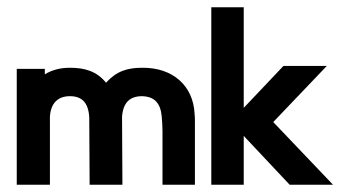

<svg xmlns="http://www.w3.org/2000/svg" viewBox="-20 -507 934 527"><path d="M26 0H117V-186C119 -224 139 -243 172 -243C205 -243 223 -225 225 -184L226 0H316L315 -187C318 -225 336 -243 370 -243C404 -242 421 -224 424 -186C425 -174 426 -161 426 -148V0H515V-172C515 -180 515 -188 514 -196C510 -271 455 -322 370 -321C330 -321 300 -312 271 -280C245 -312 212 -321 172 -321C143 -321 121 -314 103 -303V-318H26Z M560 0H649V-134L775 0H894L730 -172L877 -326H758L649 -211V-487H560Z"/></svg>

Font: Rabbid Highway Sign II Hop
Style: Regular
Weight: 400
Foundry: Cannot Into Space Fonts
Version: Version 0.277